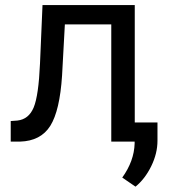

<svg xmlns="http://www.w3.org/2000/svg" viewBox="-20 -548 657 743"><path d="M501.5 -528.3V0H410.6V-453.6H231L220.2 -255.9Q211.4 -119.6 174.6 -61Q137.7 -2.4 57.6 0H21.5V-79.6L47.4 -81.5Q91.3 -86.4 110.4 -132.3Q129.4 -178.2 134.8 -302.2L144.5 -528.3ZM504.4 174.3 453.1 139.2Q499 75.2 501 7.3V-74.2H589.4V-3.4Q589.4 45.9 565.2 95.2Q541 144.5 504.4 174.3Z"/></svg>

Font: Roboto
Style: Regular
Weight: 400
Designer: Google
Version: Version 2.001047; 2015